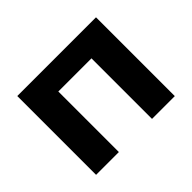

<svg xmlns="http://www.w3.org/2000/svg" viewBox="-112 -688 870 870"><g transform="rotate(-45 323.0 -252.5)"><path d="M71 0V-505H575.5V0H429.5V-388H217V0Z"/></g></svg>

Font: Geologica Roman SemiBold
Style: Regular
Weight: 600
Designer: Sindre Bremnes, Frode Helland
Foundry: Monokrom Skriftforlag AS
Version: Version 1.010;gftools[0.9.28]